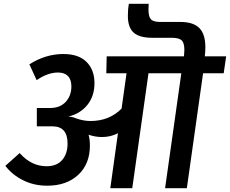

<svg xmlns="http://www.w3.org/2000/svg" viewBox="-20 -986 1205 1006"><path d="M1152 -602H1044L959 0H845L930 -602H758L673 0H558L598 -288Q560 -268 514 -268Q480 -268 444 -280Q451 -256 451 -223Q451 -127 390 -70Q329 -13 227 -13Q158 -13 101 -41.5Q44 -70 8 -117L83 -184Q144 -115 224 -115Q278 -115 306 -148Q334 -181 334 -234Q334 -324 255 -324H173V-420H241Q295 -420 324.5 -452.5Q354 -485 354 -533Q354 -569 336 -587.5Q318 -606 284 -606Q230 -606 172 -566L134 -649Q219 -703 312 -703Q392 -703 433.5 -661.5Q475 -620 475 -550Q475 -483 438 -436.5Q401 -390 337 -375Q358 -375 378 -366Q417 -352 454 -352Q553 -352 617 -417L643 -602H537L539 -691H944Q946 -717 946 -724Q946 -762 931.5 -775Q917 -788 880 -788H778Q711 -788 680.5 -815Q650 -842 650 -903Q650 -939 655 -966H759Q758 -955 758 -936Q758 -898 771 -884.5Q784 -871 819 -871H925Q993 -871 1024.5 -839Q1056 -807 1056 -739Q1056 -712 1053 -691H1165Z"/></svg>

Font: FiraGO Medium
Style: Italic
Weight: 500
Italic angle: -8°
Designer: bBox Type GmbH
Foundry: bBox Type GmbH
Version: Version 1.001